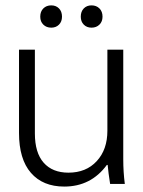

<svg xmlns="http://www.w3.org/2000/svg" viewBox="-20 -685 531 715"><path d="M379.9 -198.2V-500H439V-91.8Q439 -44.9 444.8 0H390.1Q383.3 -43 380.9 -70.8H377.9Q318.8 9.8 219.2 9.8Q139.6 9.8 95.2 -41.3Q50.8 -92.3 50.8 -189.9V-500H109.9V-188Q109.9 -116.2 142.6 -79.1Q175.3 -42 234.9 -42Q300.8 -42 340.3 -85Q379.9 -127.9 379.9 -198.2ZM129.9 -623Q129.9 -642.1 141.4 -653.6Q152.8 -665 170.9 -665Q188.5 -665 199.7 -653.6Q210.9 -642.1 210.9 -623Q210.9 -604.5 199.7 -593.3Q188.5 -582 170.9 -582Q152.8 -582 141.4 -593.3Q129.9 -604.5 129.9 -623ZM280.8 -623Q280.8 -642.1 292 -653.6Q303.2 -665 320.8 -665Q338.9 -665 350.3 -653.6Q361.8 -642.1 361.8 -623Q361.8 -604.5 350.3 -593.3Q338.9 -582 320.8 -582Q303.2 -582 292 -593.3Q280.8 -604.5 280.8 -623Z"/></svg>

Font: LT Hoop Light
Style: Regular
Weight: 300
Designer: Daniel Lyons
Foundry: LyonsType
Version: Version 1.000